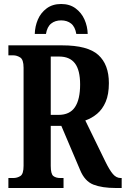

<svg xmlns="http://www.w3.org/2000/svg" viewBox="-20 -941 629 961"><path d="M22 0V-50H47Q66 -50 82 -60Q98 -70 98 -111V-602Q98 -643 81 -653.5Q64 -664 47 -664H22V-714H291Q419 -714 472 -666Q525 -618 525 -525Q525 -469 509 -431.5Q493 -394 466 -371.5Q439 -349 407 -338L507 -133Q528 -90 545 -70Q562 -50 584 -50H589V0H560Q491 0 447.5 -17Q404 -34 381 -90L287 -311H234V-111Q234 -70 247 -60Q260 -50 282 -50H298V0ZM273 -366Q329 -366 355 -404.5Q381 -443 381 -518Q381 -590 355 -624Q329 -658 276 -658H234V-366ZM154 -771Q155 -809 169.5 -843Q184 -877 213.5 -899Q243 -921 286 -921Q329 -921 358.5 -899Q388 -877 403 -843Q418 -809 419 -771H362Q356 -807 336 -823Q316 -839 286 -839Q256 -839 236 -823Q216 -807 210 -771Z"/></svg>

Font: Noto Serif ExtraCondensed
Style: Bold
Weight: 700
Width: 2
Designer: Monotype Design Team
Foundry: Monotype Imaging Inc.
Version: Version 2.014; ttfautohint (v1.8.4.7-5d5b)